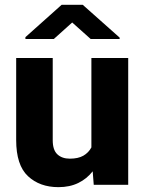

<svg xmlns="http://www.w3.org/2000/svg" viewBox="-20 -770 602 800"><path d="M370.6 0 366.2 -56.2Q341.8 -24.9 306.2 -7.6Q270.5 9.8 223.6 9.8Q145.5 9.8 96.4 -36.1Q47.4 -82 47.4 -186.5V-528.3H199.7V-185.5Q199.7 -145 219 -127Q238.3 -108.9 271 -108.9Q305.7 -108.9 327.4 -121.3Q349.1 -133.8 360.8 -155.8V-528.3H514.2V0ZM324.7 -750 478.5 -613.3V-607.4H357.9L280.8 -676.3L204.1 -607.4H85.9V-615.2L236.8 -750Z"/></svg>

Font: Vazirmatn UI ExtraBold
Style: Regular
Weight: 800
Designer: Saber Rastikerdar
Foundry: Saber Rastikerdar
Version: Version 33.003